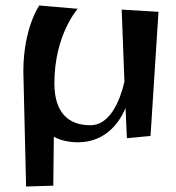

<svg xmlns="http://www.w3.org/2000/svg" viewBox="-20 -494 640 699"><path d="M423 -459 433 -196C415 -121 378 -38 309 -38C229 -38 178 -84 178 -191C178 -368 263 -462 263 -462L123 -474C123 -474 65 -392 65 -233L75 185L174 182L176 4C201 17 230 24 264 24C348 24 407 -28 437 -101L442 9L528 1L557 -451Z"/></svg>

Font: Original Surfer
Style: Regular
Weight: 400
Designer: Astigmatic (AOETI)
Foundry: Astigmatic (AOETI)
Version: Version 1.001